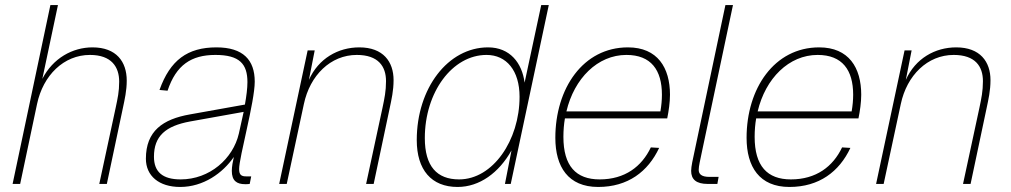

<svg xmlns="http://www.w3.org/2000/svg" viewBox="-20 -730 4013 762"><path d="M30 0H60L127 -317C151 -431 233 -512 337 -512C423 -512 453 -464 453 -406C453 -366 447 -340 439 -302L374 0H404L467 -298C475 -336 483 -370 483 -410C483 -485 442 -542 347 -542C268 -542 190 -499 148 -417L210 -710H180Z M900 -52C900 -13 919 1 953 1C958 1 964 1 971 0L977 -30H957C939 -30 929 -35 929 -59C929 -106 991 -326 991 -406C991 -492 945 -542 839 -542C724 -542 655 -491 613 -373L645 -370C679 -472 739 -512 835 -512C931 -512 962 -476 962 -404C962 -380 958 -348 952 -315L734 -276C626 -257 559 -210 559 -100C559 -32 611 12 695 12C787 12 864 -43 908 -107C904 -90 900 -68 900 -52ZM591 -108C591 -190 637 -230 735 -248L947 -286C940 -254 933 -223 928 -200C905 -100 812 -18 697 -18C625 -18 591 -48 591 -108Z M1088 0H1118L1186 -317C1210 -431 1292 -512 1396 -512C1482 -512 1512 -466 1512 -408C1512 -368 1506 -340 1498 -302L1433 0H1463L1526 -298C1534 -336 1542 -370 1542 -412C1542 -485 1501 -542 1406 -542C1322 -542 1244 -498 1206 -413L1229 -530H1201Z M1796 12C1883 12 1960 -44 2010 -133L1984 0H2007L2158 -710H2128L2062 -402C2052 -480 2004 -542 1917 -542C1758 -542 1634 -380 1634 -174C1634 -56 1692 12 1796 12ZM1802 -18C1714 -18 1666 -70 1666 -182C1666 -364 1775 -512 1911 -512C1990 -512 2042 -450 2042 -346C2042 -173 1936 -18 1802 -18Z M2354 12C2472 12 2552 -49 2596 -143L2563 -145C2527 -69 2460 -18 2360 -18C2266 -18 2216 -71 2216 -187C2216 -212 2218 -237 2222 -260H2628C2634 -289 2639 -324 2639 -354C2639 -461 2590 -542 2472 -542C2294 -542 2184 -379 2184 -183C2184 -68 2235 12 2354 12ZM2466 -512C2564 -512 2607 -452 2607 -354C2607 -333 2605 -311 2601 -288H2228C2259 -419 2352 -512 2466 -512Z M2789 0H2827L2832 -28H2795C2763 -28 2753 -40 2753 -56C2753 -71 2759 -94 2765 -124L2889 -710H2859L2737 -132C2730 -100 2723 -69 2723 -52C2723 -18 2743 0 2789 0Z M3113 12C3231 12 3311 -49 3355 -143L3322 -145C3286 -69 3219 -18 3119 -18C3025 -18 2975 -71 2975 -187C2975 -212 2977 -237 2981 -260H3387C3393 -289 3398 -324 3398 -354C3398 -461 3349 -542 3231 -542C3053 -542 2943 -379 2943 -183C2943 -68 2994 12 3113 12ZM3225 -512C3323 -512 3366 -452 3366 -354C3366 -333 3364 -311 3360 -288H2987C3018 -419 3111 -512 3225 -512Z M3457 0H3487L3555 -317C3579 -431 3661 -512 3765 -512C3851 -512 3881 -466 3881 -408C3881 -368 3875 -340 3867 -302L3802 0H3832L3895 -298C3903 -336 3911 -370 3911 -412C3911 -485 3870 -542 3775 -542C3691 -542 3613 -498 3575 -413L3598 -530H3570Z"/></svg>

Font: Geist Thin
Style: Italic
Weight: 100
Italic angle: -12°
Designer: Basement.studio, Andrés Briganti, Mateo Zaragoza
Foundry: Basement.studio, Vercel, Andrés Briganti, Guido Ferreyra, Mateo Zaragoza
Version: Version 1.500